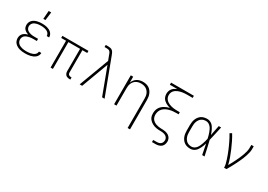

<svg xmlns="http://www.w3.org/2000/svg" viewBox="13 -1761 4173 2989"><g transform="rotate(30 2100.0 -266.5)"><path d="M297 8Q272 8 247.5 5.5Q223 3 199 -3.5Q175 -10 153 -22Q131 -34 113.5 -52Q96 -70 87.5 -94Q79 -118 79 -142Q79 -166 87 -188.5Q95 -211 112 -227.5Q129 -244 150 -254.5Q171 -265 193 -271Q174 -277 155.5 -287Q137 -297 122.5 -312Q108 -327 101.5 -347Q95 -367 95 -388Q95 -411 103 -433Q111 -455 127 -472Q143 -489 163.5 -500Q184 -511 206 -517Q228 -523 251 -525.5Q274 -528 297 -528Q319 -528 341.5 -526Q364 -524 385.5 -518.5Q407 -513 427.5 -503Q448 -493 464 -478Q480 -463 489.5 -442Q499 -421 499 -399V-395H456V-397Q456 -414 448 -429.5Q440 -445 426.5 -456Q413 -467 397 -473.5Q381 -480 364.5 -483.5Q348 -487 331 -488.5Q314 -490 297 -490Q279 -490 261.5 -488Q244 -486 227 -482Q210 -478 193.5 -470.5Q177 -463 164.5 -451Q152 -439 145 -422Q138 -405 138 -388Q138 -370 145 -353.5Q152 -337 165.5 -325.5Q179 -314 195.5 -307Q212 -300 229.5 -296Q247 -292 264.5 -291Q282 -290 300 -290H361V-251H300Q280 -251 261 -249.5Q242 -248 223 -243.5Q204 -239 185.5 -231.5Q167 -224 152 -211.5Q137 -199 129.5 -180.5Q122 -162 122 -143Q122 -123 129.5 -105Q137 -87 151 -73.5Q165 -60 183 -51.5Q201 -43 220 -38.5Q239 -34 258.5 -32Q278 -30 297 -30Q315 -30 333.5 -31.5Q352 -33 370 -36.5Q388 -40 405.5 -46.5Q423 -53 438 -63.5Q453 -74 462.5 -90Q472 -106 472 -125H515V-123Q515 -100 504 -78Q493 -56 475 -41Q457 -26 435.5 -16.5Q414 -7 391 -1.5Q368 4 344.5 6Q321 8 297 8ZM276 -600 287 -748H333L314 -600Z M1113 8H1098Q1080 8 1061.5 3Q1043 -2 1030 -14.5Q1017 -27 1011 -45Q1005 -63 1005 -81V-482H795V0H753V-482H666V-520H1134V-482H1047V-81Q1047 -71 1050 -61Q1053 -51 1060.5 -44Q1068 -37 1078 -33.5Q1088 -30 1098 -30H1113Z M1321 0H1276L1477 -538L1441 -632V-634Q1436 -646 1430.5 -658.5Q1425 -671 1415 -680.5Q1405 -690 1391.5 -693.5Q1378 -697 1365 -697H1321V-735H1365Q1385 -735 1405 -731Q1425 -727 1440.5 -714Q1456 -701 1465 -682.5Q1474 -664 1481 -645L1724 0H1679L1499 -481Z M2262 215V-310Q2262 -333 2259 -356Q2256 -379 2247 -400Q2238 -421 2223 -439Q2208 -457 2188 -468.5Q2168 -480 2145.5 -485Q2123 -490 2100 -490Q2077 -490 2054.5 -485Q2032 -480 2012 -468.5Q1992 -457 1977 -439Q1962 -421 1953 -400Q1944 -379 1941 -356Q1938 -333 1938 -310V0H1895V-520H1938V-413Q1948 -440 1965 -462.5Q1982 -485 2005.5 -500Q2029 -515 2057 -521.5Q2085 -528 2113 -528Q2141 -528 2168 -522Q2195 -516 2218.5 -501.5Q2242 -487 2259 -465Q2276 -443 2286.5 -417.5Q2297 -392 2301 -365Q2305 -338 2305 -310V215Z M2700 215V177H2765Q2784 177 2802.5 172Q2821 167 2835 155Q2849 143 2855.5 125Q2862 107 2862 88Q2862 70 2853.5 53Q2845 36 2830 25Q2815 14 2797 8.5Q2779 3 2760.5 1Q2742 -1 2723.5 -0.5Q2705 0 2686.5 -1.5Q2668 -3 2649.5 -6.5Q2631 -10 2613.5 -16Q2596 -22 2579.5 -31Q2563 -40 2548.5 -51.5Q2534 -63 2522 -77.5Q2510 -92 2502.5 -109Q2495 -126 2492 -144.5Q2489 -163 2489 -182Q2489 -207 2494.5 -231.5Q2500 -256 2512.5 -278Q2525 -300 2543 -317.5Q2561 -335 2582.5 -348Q2604 -361 2627.5 -370Q2651 -379 2675 -385Q2655 -390 2635.5 -397.5Q2616 -405 2598 -415.5Q2580 -426 2564.5 -440Q2549 -454 2538.5 -471.5Q2528 -489 2523 -509.5Q2518 -530 2518 -550Q2518 -575 2525.5 -598.5Q2533 -622 2548 -641Q2563 -660 2584 -673.5Q2605 -687 2627 -697H2495V-735H2905V-697H2802Q2783 -697 2763 -695.5Q2743 -694 2723.5 -691Q2704 -688 2685 -683Q2666 -678 2647.5 -670Q2629 -662 2613 -651Q2597 -640 2584.5 -624.5Q2572 -609 2566 -589.5Q2560 -570 2560 -550Q2560 -531 2566 -511.5Q2572 -492 2584.5 -476.5Q2597 -461 2613 -449.5Q2629 -438 2647.5 -430Q2666 -422 2685 -417Q2704 -412 2723.5 -409Q2743 -406 2763 -405Q2783 -404 2802 -404H2843V-366H2802Q2772 -366 2741.5 -363Q2711 -360 2681 -352Q2651 -344 2623.5 -330Q2596 -316 2574.5 -294Q2553 -272 2542.5 -242.5Q2532 -213 2532 -182Q2532 -160 2538 -139Q2544 -118 2557.5 -101Q2571 -84 2589.5 -72Q2608 -60 2628.5 -53Q2649 -46 2670.5 -42.5Q2692 -39 2713.5 -38.5Q2735 -38 2757 -37Q2779 -36 2800 -31Q2821 -26 2840.5 -16.5Q2860 -7 2875 9Q2890 25 2897.5 46Q2905 67 2905 88Q2905 115 2895.5 141Q2886 167 2865.5 184Q2845 201 2818.5 208Q2792 215 2765 215Z M3267 8Q3240 8 3213 2Q3186 -4 3163 -19Q3140 -34 3123.5 -56Q3107 -78 3097 -103Q3087 -128 3083 -155.5Q3079 -183 3079 -210V-310Q3079 -337 3083 -364.5Q3087 -392 3097 -417Q3107 -442 3123.5 -464Q3140 -486 3163 -501Q3186 -516 3213 -522Q3240 -528 3267 -528Q3290 -528 3312 -520Q3334 -512 3352 -497.5Q3370 -483 3383 -463.5Q3396 -444 3406.5 -423.5Q3417 -403 3425 -381.5Q3433 -360 3440 -338Q3449 -384 3458 -429.5Q3467 -475 3476 -520H3519Q3504 -456 3490.5 -391.5Q3477 -327 3461 -263Q3478 -198 3492 -132Q3506 -66 3521 0H3478Q3469 -47 3459.5 -94Q3450 -141 3441 -188Q3434 -165 3426 -143Q3418 -121 3407.5 -100Q3397 -79 3384 -59Q3371 -39 3353.5 -24Q3336 -9 3313.5 -0.5Q3291 8 3267 8ZM3267 -30Q3292 -30 3315 -43Q3338 -56 3353 -76Q3368 -96 3378.5 -119Q3389 -142 3397.5 -166Q3406 -190 3412.5 -214.5Q3419 -239 3424 -263Q3419 -287 3412.5 -311Q3406 -335 3397.5 -358.5Q3389 -382 3378.5 -404.5Q3368 -427 3352.5 -446Q3337 -465 3314.5 -477.5Q3292 -490 3267 -490Q3245 -490 3223.5 -484.5Q3202 -479 3184.5 -466Q3167 -453 3154.5 -435Q3142 -417 3134.5 -396Q3127 -375 3124.5 -353.5Q3122 -332 3122 -310V-210Q3122 -188 3124.5 -166.5Q3127 -145 3134.5 -124Q3142 -103 3154.5 -85Q3167 -67 3184.5 -54Q3202 -41 3223.5 -35.5Q3245 -30 3267 -30Z M3872 0Q3872 -34 3863.5 -67.5Q3855 -101 3844.5 -133.5Q3834 -166 3822 -198.5Q3810 -231 3797 -262.5Q3784 -294 3770 -325.5Q3756 -357 3741 -387.5Q3726 -418 3710 -448.5Q3694 -479 3676 -508L3712 -528Q3745 -474 3772.5 -418Q3800 -362 3824.5 -304.5Q3849 -247 3870.5 -188Q3892 -129 3906 -68Q3924 -99 3941 -131Q3958 -163 3974 -195.5Q3990 -228 4004.5 -261Q4019 -294 4031.5 -328Q4044 -362 4053 -397Q4062 -432 4062 -468V-520H4105V-468Q4105 -436 4097.5 -405Q4090 -374 4080.5 -343.5Q4071 -313 4058.5 -283.5Q4046 -254 4033 -225Q4020 -196 4005.5 -167.5Q3991 -139 3976.5 -111Q3962 -83 3946 -55Q3930 -27 3914 0Z"/></g></svg>

Font: Iosevka Aile Extralight
Style: Regular
Weight: 200
Designer: Belleve Invis
Foundry: Belleve Invis
Version: Version 31.1.0; ttfautohint (v1.8.4)